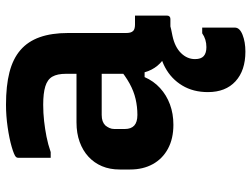

<svg xmlns="http://www.w3.org/2000/svg" viewBox="-119 -469 838 640"><g transform="rotate(-90 300.0 -149.0)"><path d="M510 -341Q510 -316 510 -292.5Q510 -269 510 -244.5Q510 -220 510 -195.5Q510 -171 510 -148Q510 -140 511.5 -134Q513 -128 517 -124Q520 -121 525.5 -119.5Q531 -118 538 -118Q541 -118 543.5 -118Q546 -118 549 -118H568Q568 -91 568 -64.5Q568 -38 568 -11Q568 -6 565 -3Q562 0 557 0Q552 0 532.5 0Q513 0 498 0Q470 0 448 -9Q426 -18 409 -34.5Q392 -51 383 -74Q374 -97 374 -126Q374 -157 374 -189Q374 -221 374 -252Q374 -269 374 -284.5Q374 -300 374 -316Q374 -332 374 -348Q374 -377 364.5 -393.5Q355 -410 332 -417Q309 -424 271 -424Q243 -424 216.5 -421Q190 -418 164.5 -413Q139 -408 113 -399H94Q94 -426 94 -453Q94 -480 94 -506Q94 -510 95 -512Q96 -514 97 -515Q103 -521 130.5 -529Q158 -537 196 -542.5Q234 -548 271 -548Q334 -548 379 -536.5Q424 -525 453 -500Q482 -475 496 -435.5Q510 -396 510 -341ZM190 -152Q190 -131 201.5 -120.5Q213 -110 237 -110Q264 -110 290 -116Q316 -122 341.5 -136Q367 -150 393 -172V-86H363Q350 -56 326.5 -34.5Q303 -13 272 -1.5Q241 10 204 10Q158 10 124.5 -8Q91 -26 73 -58.5Q55 -91 55 -134V-169Q55 -202 66 -228Q77 -254 97.5 -273Q118 -292 147 -302.5Q176 -313 212 -313Q247 -313 280.5 -313Q314 -313 344.5 -313Q375 -313 402 -313Q411 -313 415.5 -297Q420 -281 421 -261.5Q422 -242 422 -229Q390 -229 360 -229Q330 -229 299.5 -229Q269 -229 237 -229Q225 -229 216.5 -226Q208 -223 202 -217Q197 -211 193.5 -203.5Q190 -196 190 -187ZM480 -39Q490 -39 503.5 -29.5Q517 -20 532 0Q529 1 522 2.5Q515 4 500 7Q463 15 443 35.5Q423 56 423 82Q423 102 433 111Q443 120 463 120Q476 120 487.5 116.5Q499 113 509 106H528Q528 115 528 127Q528 139 528 159Q528 179 528 215Q528 231 504 240.5Q480 250 448 250Q385 250 349 217Q313 184 313 125Q313 76 335 39.5Q357 3 395 -17.5Q433 -38 480 -39Z"/></g></svg>

Font: Recursive Monospace
Style: Bold
Weight: 700
Version: Version 1.047